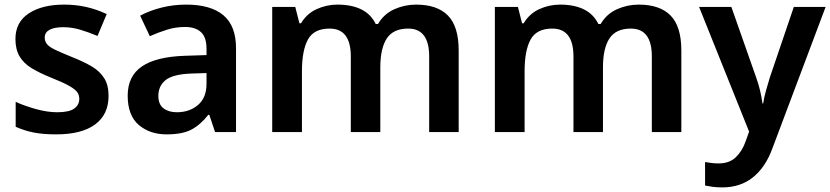

<svg xmlns="http://www.w3.org/2000/svg" viewBox="-20 -573 3602 833"><path d="M451 -157Q451 -76 392.5 -33Q334 10 224 10Q167 10 126.5 2Q86 -6 48 -23V-131Q88 -113 137 -99.5Q186 -86 228 -86Q280 -86 302 -102Q324 -118 324 -144Q324 -160 315.5 -172.5Q307 -185 281 -200Q255 -215 202 -236Q150 -257 116 -278Q82 -299 64.5 -329Q47 -359 47 -404Q47 -477 105 -515Q163 -553 258 -553Q308 -553 353 -543Q398 -533 443 -512L403 -417Q365 -433 328.5 -444Q292 -455 255 -455Q215 -455 194.5 -443.5Q174 -432 174 -410Q174 -394 184 -381.5Q194 -369 220.5 -356.5Q247 -344 296 -324Q344 -305 378.5 -284.5Q413 -264 432 -234Q451 -204 451 -157Z M788 -553Q894 -553 949 -507Q1004 -461 1004 -364V0H913L888 -75H884Q849 -31 810 -10.5Q771 10 703 10Q630 10 582 -31Q534 -72 534 -158Q534 -243 596 -285Q658 -327 783 -331L876 -334V-361Q876 -412 851.5 -434Q827 -456 783 -456Q742 -456 704 -444Q666 -432 630 -416L588 -505Q629 -527 680.5 -540Q732 -553 788 -553ZM811 -254Q730 -251 698.5 -225.5Q667 -200 667 -157Q667 -120 689.5 -103Q712 -86 747 -86Q802 -86 839 -117.5Q876 -149 876 -210V-256Z M1785 -553Q1877 -553 1923.5 -505.5Q1970 -458 1970 -354V0H1842V-328Q1842 -449 1751 -449Q1686 -449 1658 -406Q1630 -363 1630 -281V0H1502V-328Q1502 -449 1410 -449Q1342 -449 1316 -401.5Q1290 -354 1290 -264V0H1161V-543H1261L1279 -472H1286Q1311 -514 1354 -533.5Q1397 -553 1444 -553Q1505 -553 1547 -532.5Q1589 -512 1610 -469H1620Q1646 -513 1691 -533Q1736 -553 1785 -553Z M2751 -553Q2843 -553 2889.5 -505.5Q2936 -458 2936 -354V0H2808V-328Q2808 -449 2717 -449Q2652 -449 2624 -406Q2596 -363 2596 -281V0H2468V-328Q2468 -449 2376 -449Q2308 -449 2282 -401.5Q2256 -354 2256 -264V0H2127V-543H2227L2245 -472H2252Q2277 -514 2320 -533.5Q2363 -553 2410 -553Q2471 -553 2513 -532.5Q2555 -512 2576 -469H2586Q2612 -513 2657 -533Q2702 -553 2751 -553Z M3013 -543H3153L3261 -236Q3271 -208 3277.5 -180.5Q3284 -153 3288 -124H3291Q3295 -150 3303 -179Q3311 -208 3320 -237L3424 -543H3562L3331 71Q3301 153 3246.5 196.5Q3192 240 3114 240Q3090 240 3071.5 237.5Q3053 235 3039 232V130Q3050 132 3065.5 134Q3081 136 3098 136Q3145 136 3173 108.5Q3201 81 3215 40L3230 -2Z"/></svg>

Font: Noto Sans Javanese SemiBold
Style: Regular
Weight: 600
Version: Version 2.004